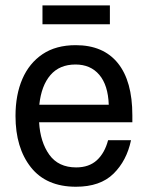

<svg xmlns="http://www.w3.org/2000/svg" viewBox="-20 -680 548 712"><path d="M261.7 12.5Q151.7 12.5 94.6 -59.6Q37.5 -131.7 37.5 -250Q37.5 -328.3 62.9 -387.1Q88.3 -445.8 137.9 -479.2Q187.5 -512.5 260.8 -512.5Q363.3 -512.5 417.1 -445.8Q470.8 -379.2 470.8 -252.5V-226.7H125Q129.2 -153.3 162.9 -106.2Q196.7 -59.2 262.5 -59.2Q310 -59.2 339.2 -85.8Q368.3 -112.5 380.8 -160H465.8Q450 -84.2 400.8 -35.8Q351.7 12.5 261.7 12.5ZM125.8 -291.7H383.3Q380.8 -364.2 348.3 -402.5Q315.8 -440.8 260 -440.8Q200.8 -440.8 167.1 -401.7Q133.3 -362.5 125.8 -291.7ZM137.5 -590V-660H387.5V-590Z"/></svg>

Font: Familjen Grotesk GF
Style: Regular
Weight: 400
Designer: Anders Wikstroem, Jonas Baeckman, Matilda Gysing, Kristian Moeller
Foundry: Familjen STHLM AB
Version: Version 2.000; Beta; Release 4; Build 6